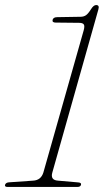

<svg xmlns="http://www.w3.org/2000/svg" viewBox="-32 -741 433 761"><path d="M188.5 -651.5Q174 -651.5 176.5 -662.5Q179.5 -673 195 -673L287.5 -674.5Q299.5 -674.5 308.5 -680.5Q317.5 -686.5 329 -705Q339 -721 349 -721Q363 -721 358 -704L175.5 -57.5Q166.5 -27 198 -25L278 -18Q291.5 -17 289 -8.5Q287 0 274 0H-1.5Q-14.5 0 -12 -8.5Q-9 -18 5.5 -18.5L99 -25Q130.5 -26.5 140 -57.5L299.5 -620Q304.5 -637.5 300.2 -644Q296 -650.5 281.5 -650.5Z"/></svg>

Font: Fraunces 72pt Soft Thin
Style: Italic
Weight: 100
Italic angle: -16°
Version: Version 1.000;[0bf87f6ff]